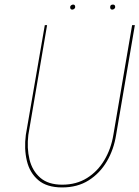

<svg xmlns="http://www.w3.org/2000/svg" viewBox="-20 -810 610 840"><path d="M176 -700 93 -220Q85 -159 97.5 -106.5Q110 -54 147.5 -22Q185 10 252 10Q319 10 368 -21Q417 -52 447.5 -104Q478 -156 488 -220L570 -700H558L476 -220Q466 -159 436.5 -109.5Q407 -60 360.5 -31Q314 -2 252 -2Q191 -2 156 -32.5Q121 -63 109 -112.5Q97 -162 104 -220L186 -700ZM462 -779Q462 -768 471 -768Q476 -768 480 -771.5Q484 -775 484 -779Q484 -790 474 -790Q462 -790 462 -779ZM287 -779Q287 -768 296 -768Q301 -768 305 -771.5Q309 -775 309 -779Q309 -790 300 -790Q296 -790 291.5 -787Q287 -784 287 -779Z"/></svg>

Font: Jost* 200 Hairline Italic
Style: Italic
Weight: 100
Italic angle: -10°
Version: Version 3.200; ttfautohint (v0.97) -l 8 -r 50 -G 200 -x 14 -